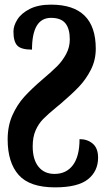

<svg xmlns="http://www.w3.org/2000/svg" viewBox="-20 -569 477 828"><path d="M13 32Q13 -26 33.5 -72Q54 -118 85.5 -152.5Q117 -187 165 -228Q204 -261 226.5 -283.5Q249 -306 265 -335.5Q281 -365 281 -399Q281 -445 262 -468.5Q243 -492 200 -492Q118 -492 118 -355Q71 -355 54.5 -372.5Q38 -390 38 -433Q38 -458 55 -485Q72 -512 108.5 -530.5Q145 -549 200 -549Q393 -549 393 -359Q393 -310 372 -268.5Q351 -227 320.5 -195Q290 -163 242 -122L225 -108Q186 -76 166 -55.5Q146 -35 133.5 -6.5Q121 22 121 62Q121 119 146 150Q171 181 215 181Q266 181 294.5 143Q323 105 323 31Q357 31 380 50.5Q403 70 403 111Q403 169 359.5 204Q316 239 217 239Q108 239 60.5 185.5Q13 132 13 32Z"/></svg>

Font: Noto Serif Georgian Bold Cond
Style: Regular
Weight: 700
Width: 3
Designer: Monotype Design team
Foundry: Monotype Imaging Inc.
Version: Version 1.000